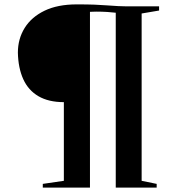

<svg xmlns="http://www.w3.org/2000/svg" viewBox="-20 -855 817 875"><path d="M271 -31V-389.5Q201.5 -389.5 155.2 -416.5Q109 -443.5 86 -494.2Q63 -545 61.5 -615Q61.5 -678 92.5 -727.8Q123.5 -777.5 183 -806.2Q242.5 -835 330 -835Q378.5 -835 410.5 -833.8Q442.5 -832.5 467.5 -830.5Q492.5 -828.5 518.8 -827.2Q545 -826 581 -826H705V-807L625.5 -793.5V-31L694 -17V0H507.5V-797Q491.5 -799 468.8 -800.5Q446 -802 418.5 -802Q409.5 -802 401.2 -801.5Q393 -801 390 -801V0H175V-17Z"/></svg>

Font: Merriweather 144pt
Style: Bold
Weight: 700
Version: Version 2.100